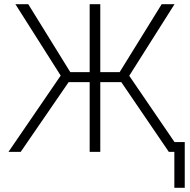

<svg xmlns="http://www.w3.org/2000/svg" viewBox="-20 -727 908 919"><path d="M460 -381.8H552.7L753.9 -707H815.4L598.6 -364.3L815.4 -46.9H864.3V171.9H814.5V0H788.1L560.5 -334H460V0H409.2V-334H308.6L79.1 0H20.5L270.5 -365.2L53.7 -707H115.2L316.4 -381.8H409.2V-707H460Z"/></svg>

Font: Pretendard ExtraLight
Style: Regular
Weight: 200
Designer: Base glyphs from Inter by Rasmus Andersson; Hangeul glyphs from Noto Sans CJK(Source Han Sans) by Jang Soo-young and Kan
Foundry: Kil Hyung-jin
Version: Version 1.309